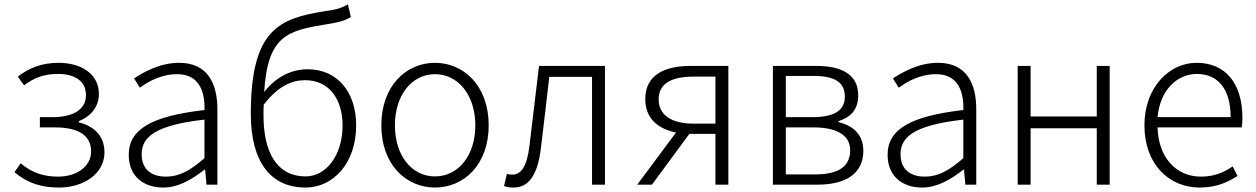

<svg xmlns="http://www.w3.org/2000/svg" viewBox="-20 -829 5640 862"><path d="M245 13C357 13 449 -50 449 -145C449 -225 395 -264 334 -280V-285C390 -308 424 -351 424 -407C424 -499 342 -547 243 -547C163 -547 107 -521 60 -485L88 -446C132 -478 173 -497 241 -497C313 -497 366 -467 366 -402C366 -341 315 -303 214 -303H159V-257H228C332 -257 389 -221 389 -149C389 -80 322 -36 241 -36C180 -36 125 -51 73 -96L45 -56C105 -5 169 13 245 13Z M713 13C781 13 843 -24 899 -68H901L907 0H956V-338C956 -456 911 -547 784 -547C697 -547 623 -504 582 -477L608 -435C645 -463 704 -496 776 -496C876 -496 901 -414 898 -335C663 -308 558 -250 558 -134C558 -35 627 13 713 13ZM725 -36C665 -36 616 -64 616 -137C616 -219 687 -268 898 -292V-119C834 -63 785 -36 725 -36Z M1542 -809C1511 -793 1497 -787 1440 -779C1235 -747 1106 -698 1106 -318C1106 -102 1195 13 1352 13C1474 13 1579 -94 1579 -266C1579 -418 1493 -518 1361 -518C1289 -518 1219 -484 1166 -416C1182 -673 1273 -692 1452 -721C1495 -728 1526 -734 1555 -753ZM1352 -37C1225 -37 1163 -142 1163 -311C1163 -328 1163 -344 1164 -359C1229 -443 1290 -469 1350 -469C1459 -469 1518 -382 1518 -266C1518 -131 1444 -37 1352 -37Z M1933 13C2062 13 2174 -89 2174 -266C2174 -444 2062 -547 1933 -547C1804 -547 1692 -444 1692 -266C1692 -89 1804 13 1933 13ZM1933 -37C1829 -37 1753 -130 1753 -266C1753 -402 1829 -496 1933 -496C2037 -496 2114 -402 2114 -266C2114 -130 2037 -37 1933 -37Z M2285 13C2353 13 2393 -41 2408 -161C2421 -269 2434 -376 2446 -484H2638V0H2696V-533H2400C2385 -412 2372 -295 2357 -174C2346 -85 2322 -45 2279 -45C2270 -45 2262 -46 2256 -49L2243 6C2256 11 2266 13 2285 13Z M3080 -533C2964 -533 2877 -493 2877 -384C2877 -295 2937 -250 3015 -234L2841 0H2907L3075 -228H3192V0H3250V-533ZM3192 -274H3093C2997 -274 2937 -311 2937 -383C2937 -455 2997 -485 3093 -485H3192Z M3450 0H3651C3775 0 3856 -48 3856 -152C3856 -232 3801 -267 3744 -281V-285C3795 -301 3833 -333 3833 -401C3833 -493 3762 -533 3645 -533H3450ZM3508 -303V-488H3635C3732 -488 3773 -456 3773 -396C3773 -337 3733 -303 3626 -303ZM3508 -46V-257H3633C3741 -257 3797 -219 3797 -155C3797 -82 3745 -46 3641 -46Z M4120 13C4188 13 4250 -24 4306 -68H4308L4314 0H4363V-338C4363 -456 4318 -547 4191 -547C4104 -547 4030 -504 3989 -477L4015 -435C4052 -463 4111 -496 4183 -496C4283 -496 4308 -414 4305 -335C4070 -308 3965 -250 3965 -134C3965 -35 4034 13 4120 13ZM4132 -36C4072 -36 4023 -64 4023 -137C4023 -219 4094 -268 4305 -292V-119C4241 -63 4192 -36 4132 -36Z M4549 0H4607V-253H4904V0H4962V-533H4904V-306H4607V-533H4549Z M5366 13C5443 13 5493 -12 5536 -39L5514 -82C5474 -54 5429 -36 5372 -36C5257 -36 5180 -126 5177 -257H5555C5557 -270 5558 -284 5558 -299C5558 -456 5481 -547 5352 -547C5231 -547 5118 -439 5118 -266C5118 -91 5229 13 5366 13ZM5177 -303C5188 -426 5266 -497 5353 -497C5446 -497 5505 -432 5505 -303Z"/></svg>

Font: Spoqa Han Sans Neo Light
Style: Regular
Weight: 300
Designer: [Spoqa Han Sans Neo] Dong-huui Kim  Younghwa Kang  Yujin Lee  [Noto Sans] Ryoko NISHIZUKA  (kana & ideographs); Paul D. 
Foundry: Spoqa (http://www.spoqa-han-sans.com)
Version: Version 1.000